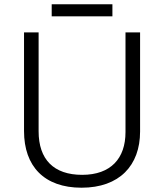

<svg xmlns="http://www.w3.org/2000/svg" viewBox="-20 -865 765 895"><path d="M504 -845H221V-789H504ZM633 -252V-714H565V-249C565 -127 497 -50 363 -50C230 -50 160 -122 160 -253V-714H92V-254C92 -90 186 10 360 10C537 10 633 -94 633 -252Z"/></svg>

Font: Noto Sans Thaana Light
Style: Regular
Weight: 300
Designer: David Williams
Foundry: Google Inc.
Version: Version 3.001